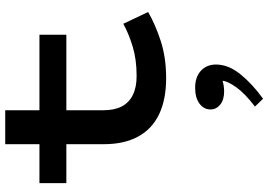

<svg xmlns="http://www.w3.org/2000/svg" viewBox="-166 -476 1027 735"><g transform="rotate(-90 347.5 -108.5)"><path d="M416 14Q334 14 277.5 -13Q221 -40 192 -93.5Q163 -147 163 -225V-602H293V-226Q293 -184 307.5 -156Q322 -128 351.5 -113.5Q381 -99 424 -99Q487 -99 536.5 -114Q586 -129 624 -150L669 -55Q623 -28 559 -7Q495 14 416 14ZM14 -368V-471H582V-368ZM468 205Q468 252 431 298Q394 344 337 385L307 354Q357 316 380.5 283Q404 250 406 230Q400 232 388.5 234Q377 236 365 236Q333 236 314.5 221Q296 206 296 184Q296 158 318.5 141.5Q341 125 379 125Q420 125 444 147Q468 169 468 205Z"/></g></svg>

Font: BioRhyme Expanded SemiBold
Style: Regular
Weight: 600
Width: 7
Designer: Aoife Mooney
Foundry: Aoife Mooney Type
Version: Version 1.600;gftools[0.9.33]